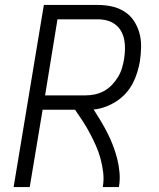

<svg xmlns="http://www.w3.org/2000/svg" viewBox="-20 -755 640 775"><path d="M35 0 157 -735H375Q404 -735 431.5 -729Q459 -723 482 -708.5Q505 -694 520 -671.5Q535 -649 542.5 -622.5Q550 -596 549.5 -567Q549 -538 545 -509Q541 -486 534 -463Q527 -440 515.5 -418Q504 -396 487 -377.5Q470 -359 449 -345.5Q428 -332 404.5 -323.5Q381 -315 358 -313Q373 -290 387 -266.5Q401 -243 413.5 -218.5Q426 -194 436 -168Q446 -142 453 -114.5Q460 -87 462.5 -58Q465 -29 460 0H395Q400 -30 396.5 -59Q393 -88 385.5 -115.5Q378 -143 366.5 -168.5Q355 -194 342 -218.5Q329 -243 314 -266Q299 -289 283 -312H152L100 0ZM162 -370H325Q344 -370 363 -374Q382 -378 399.5 -387.5Q417 -397 431.5 -412Q446 -427 456.5 -444.5Q467 -462 472.5 -480.5Q478 -499 481 -518Q484 -537 484.5 -556.5Q485 -576 481.5 -594.5Q478 -613 469 -629Q460 -645 445.5 -656Q431 -667 413 -672Q395 -677 375 -677H212Z"/></svg>

Font: Iosevka Curly LtExObl
Style: Regular
Weight: 300
Width: 7
Italic angle: -9°
Monospace: yes
Designer: Belleve Invis
Foundry: Belleve Invis
Version: Version 11.1.0; ttfautohint (v1.8.3)